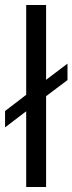

<svg xmlns="http://www.w3.org/2000/svg" viewBox="-25 -743 288 763"><path d="M79.1 0V-300.8L-4.9 -236.8V-301.8L79.1 -366.2V-723.1H158.2V-425.8L243.2 -490.2V-424.8L158.2 -360.8V0Z"/></svg>

Font: Archivo Expanded Light
Style: Regular
Weight: 300
Width: 7
Designer: Hector Gatti
Foundry: Omnibus-Type
Version: Version 2.001